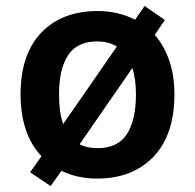

<svg xmlns="http://www.w3.org/2000/svg" viewBox="-20 -682 654 644"><path d="M565 -365Q565 -230 495 -156.5Q425 -83 305 -83Q240 -83 186 -109L150 -58L81 -104L119 -158Q85 -194 67 -246Q49 -298 49 -365Q49 -500 118.5 -572.5Q188 -645 308 -645Q376 -645 433 -616L465 -662L533 -615L499 -565Q530 -530 547.5 -479.5Q565 -429 565 -365ZM178 -365Q178 -304 192 -266L372 -526Q345 -543 306 -543Q239 -543 208.5 -497Q178 -451 178 -365ZM436 -365Q436 -417 424 -454L247 -198Q271 -185 307 -185Q375 -185 405.5 -232Q436 -279 436 -365Z"/></svg>

Font: Noto Sans Telugu UI SemiBold
Style: Regular
Weight: 600
Designer: Jelle Bosma - Monotype Design Team
Foundry: Monotype Imaging Inc.
Version: Version 2.005; ttfautohint (v1.8.4.7-5d5b)